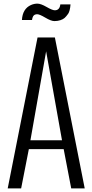

<svg xmlns="http://www.w3.org/2000/svg" viewBox="-20 -1049 515 1069"><path d="M285.2 -991.7Q312 -991.7 315.9 -1024.4H372.6Q369.6 -986.8 359.4 -972.2Q348.6 -957 339.8 -949.2Q331.1 -941.4 315.9 -936.5Q301.3 -931.6 282.7 -931.6Q264.6 -931.6 232.4 -950.7Q200.2 -969.7 187.5 -969.7Q174.8 -969.7 168 -962.9Q161.1 -956.1 158.2 -937.5H102.1Q105.5 -1000 152.3 -1021Q169.9 -1028.8 188.5 -1028.8Q207 -1028.8 239.3 -1010.3Q271.5 -991.7 285.2 -991.7ZM97.7 0H22.9L189 -840.3H285.6L451.7 0H376.5L334.5 -218.8H140.6ZM149.4 -268.1H325.2L236.8 -763.2Z"/></svg>

Font: Oswald-Light
Style: Light
Weight: 300
Designer: vernon adams
Foundry: vernon adams
Version: Version ; ttfautohint (v0.92.18-e454-dirty) -l 8 -r 50 -G 20